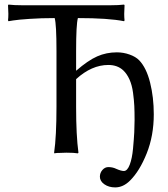

<svg xmlns="http://www.w3.org/2000/svg" viewBox="-20 -668 736 840"><path d="M227.1 -444.8Q227.1 -561.5 219.2 -588.9Q159.7 -588.9 109.1 -585.4Q58.6 -582 38.1 -578.6L17.1 -575.2L15.1 -579.1Q18.1 -602.5 15.1 -645L17.1 -647.9Q41 -645 77.1 -645H462.9Q499 -645 522.9 -647.9L524.9 -645Q522 -602.5 524.9 -579.1L522.9 -575.2Q454.1 -588.9 320.8 -588.9Q313 -561.5 313 -444.8V-358.4Q365.2 -403.8 405.3 -421.4Q445.3 -439 491.2 -439Q520 -439 546.9 -429.4Q573.7 -419.9 588.9 -404.3Q620.6 -371.1 636.7 -306.6Q652.8 -242.2 652.8 -168Q652.8 -74.2 621.8 3.2Q590.8 80.6 548.8 122.1Q519 151.9 483.9 151.9Q456.1 151.9 436.5 138.2Q417 124.5 417 105Q417 88.4 428 75.7Q439 63 454.1 63Q473.1 63 488.8 70.8Q509.8 80.1 522 80.1Q537.1 80.1 547.6 52.5Q558.1 24.9 562 -17.8Q565.9 -60.5 567.4 -89.1Q568.8 -117.7 568.8 -142.1Q568.8 -178.7 567.6 -204.1Q566.4 -229.5 562 -262.5Q557.6 -295.4 546.6 -320.1Q535.6 -344.7 519 -360.4Q493.7 -383.8 454.1 -383.8Q380.9 -383.8 313 -321.8V-200.2Q313 -75.2 323.2 0L320.8 2.9Q304.2 0 270 0Q254.4 0 241.2 1Q228.5 1 223.1 2L217.8 2.9L216.8 0Q227.1 -71.3 227.1 -200.2Z"/></svg>

Font: Linux Biolinum
Style: Regular
Weight: 400
Designer: Philipp H. Poll
Foundry: Philipp H. Poll
Version: Version 0.6.4